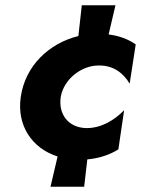

<svg xmlns="http://www.w3.org/2000/svg" viewBox="-20 -598 603 730"><path d="M211 -230C223 -297 289 -349 355 -349C411 -350 449 -320 473 -280L496 -429C468 -449 433 -462 393 -467L419 -578H291L278 -461C165 -433 76 -347 59 -230C43 -120 102 -34 199 -3L172 112H300L312 8C358 4 398 -10 430 -30L452 -179C417 -143 366 -110 307 -111C241 -113 201 -162 211 -230Z"/></svg>

Font: Jost*
Style: Bold Italic
Weight: 700
Italic angle: -10°
Version: Version 3.7